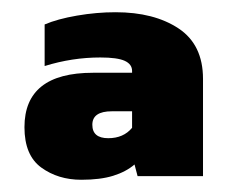

<svg xmlns="http://www.w3.org/2000/svg" viewBox="-20 -674 372 314"><path d="M113 -380Q75 -380 47.5 -400Q20 -420 20 -466Q20 -555 132 -555H196V-558Q196 -569 184 -574.5Q172 -580 144 -580Q98 -580 53 -566V-634Q74 -643 106 -648.5Q138 -654 169 -654Q232 -654 272 -627.5Q312 -601 312 -545V-386H205L200 -405Q186 -393 165 -386.5Q144 -380 113 -380ZM157 -448Q182 -448 196 -465V-492H163Q131 -492 131 -470Q131 -448 157 -448Z"/></svg>

Font: Kanit ExtraBold
Style: Regular
Weight: 800
Designer: Katatrad Team
Foundry: CadsonDemak
Version: Version 2.000; ttfautohint (v1.8.3)